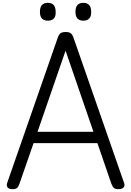

<svg xmlns="http://www.w3.org/2000/svg" viewBox="-20 -1322 927 1356"><path d="M69 14Q43 14 33.5 1.5Q24 -11 31 -31L388 -1056Q396 -1079 408 -1087.5Q420 -1096 444 -1096Q467 -1096 479 -1087.5Q491 -1079 499 -1056L856 -31Q864 -11 853 1.5Q842 14 816 14Q794 14 784.5 5.5Q775 -3 767 -23L668 -311H217L117 -23Q110 -3 100.5 5.5Q91 14 69 14ZM245 -391H640L443 -964ZM318 -1176Q290 -1176 276 -1191.5Q262 -1207 262 -1238Q262 -1271 276 -1286.5Q290 -1302 318 -1302Q346 -1302 359.5 -1286Q373 -1270 373 -1239Q375 -1207 360.5 -1191.5Q346 -1176 318 -1176ZM569 -1176Q541 -1176 527 -1191.5Q513 -1207 513 -1238Q513 -1271 527 -1286.5Q541 -1302 569 -1302Q596 -1302 610 -1286Q624 -1270 624 -1239Q625 -1207 610.5 -1191.5Q596 -1176 569 -1176Z"/></svg>

Font: Playwrite PT
Style: Regular
Weight: 400
Designer: Veronika Burian, José Scaglione
Foundry: TypeTogether
Version: Version 1.002